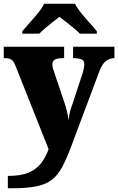

<svg xmlns="http://www.w3.org/2000/svg" viewBox="-23 -786 632 1027"><path d="M19 155Q90 155 132 136.5Q174 118 198 85.5Q222 53 237 12L61 -431Q50 -460 37.5 -467.5Q25 -475 2 -475H-3V-536H320V-475H315Q283 -475 270 -467Q257 -459 257 -442Q257 -432 260 -421Q263 -410 267 -399L320 -242Q330 -214 336 -187Q342 -160 343 -142Q346 -164 349.5 -180Q353 -196 357 -207L417 -388Q420 -396 424 -414Q428 -432 428 -442Q428 -461 415 -467.5Q402 -474 373 -475H368V-536H589V-475H585Q533 -472 509 -406L358 -3Q333 63 310 106.5Q287 150 255 175Q223 200 172.5 210.5Q122 221 42 221H19ZM96 -619Q112 -638 135.5 -664Q159 -690 181 -717Q203 -744 213 -766H378Q389 -744 410.5 -717Q432 -690 456 -664Q480 -638 495 -619V-606H404Q394 -617 373.5 -634Q353 -651 331.5 -668Q310 -685 295 -696Q280 -685 258.5 -668Q237 -651 217.5 -634Q198 -617 187 -606H96Z"/></svg>

Font: Noto Serif Devanagari Black
Style: Regular
Weight: 900
Designer: Universal Thirst, Indian Type Foundry and the Monotype Design Team
Foundry: Monotype Imaging Inc.
Version: Version 2.004; ttfautohint (v1.8.4.7-5d5b)